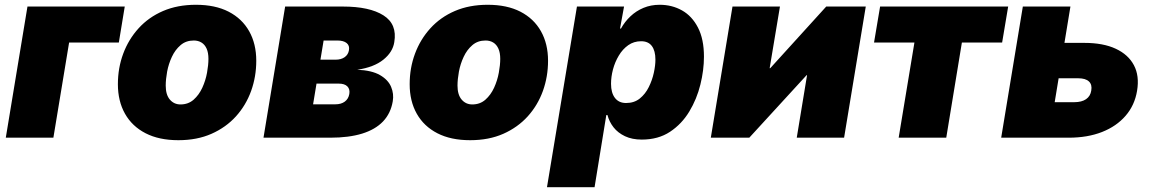

<svg xmlns="http://www.w3.org/2000/svg" viewBox="-20 -568 4751 792"><path d="M494.6 -541 470.2 -392.6H265.1L200.2 0H3.9L93.3 -541Z M715.8 10.3Q636.2 10.3 580.6 -18.3Q524.9 -46.9 495.6 -98.9Q466.3 -150.9 466.3 -220.7Q466.3 -287.6 488.3 -346.7Q510.3 -405.8 551.8 -451.4Q593.3 -497.1 652.8 -522.7Q712.4 -548.3 788.1 -548.3Q867.7 -548.3 923.1 -519.8Q978.5 -491.2 1007.8 -439.2Q1037.1 -387.2 1037.1 -317.4Q1037.1 -252 1015.9 -192.9Q994.6 -133.8 953.4 -88.1Q912.1 -42.5 852.5 -16.1Q793 10.3 715.8 10.3ZM724.6 -137.2Q756.3 -137.2 778.6 -156.7Q800.8 -176.3 814.5 -206.1Q828.1 -235.8 834 -268.1Q839.8 -300.3 839.8 -325.2Q839.8 -350.6 832.3 -367.4Q824.7 -384.3 811 -392.6Q797.4 -400.9 779.3 -400.9Q747.1 -400.9 724.9 -381.8Q702.6 -362.8 689 -333.5Q675.3 -304.2 669.4 -272.5Q663.6 -240.7 663.6 -214.8Q663.6 -177.2 680.7 -157.2Q697.8 -137.2 724.6 -137.2Z M1066.9 0 1156.2 -541H1394.5Q1504.4 -541 1561.8 -504.6Q1619.1 -468.3 1606.4 -394Q1600.1 -353 1561.3 -321.8Q1522.5 -290.5 1453.6 -280.3Q1513.7 -277.8 1547.4 -258.3Q1581.1 -238.8 1593.3 -209.7Q1605.5 -180.7 1600.1 -149.9Q1591.8 -100.6 1560.1 -67.1Q1528.3 -33.7 1473.6 -16.8Q1418.9 0 1342.3 0ZM1271.5 -137.7H1363.3Q1387.2 -137.7 1402.3 -148.9Q1417.5 -160.2 1420.9 -180.2Q1424.3 -200.2 1412.8 -211.7Q1401.4 -223.1 1377.4 -223.1H1285.6ZM1301.8 -321.8H1364.3Q1387.2 -321.8 1401.9 -332.3Q1416.5 -342.8 1419.4 -360.8Q1422.9 -379.9 1409.9 -390.4Q1397 -400.9 1371.6 -400.9H1314.9Z M1919.4 10.3Q1839.8 10.3 1784.2 -18.3Q1728.5 -46.9 1699.2 -98.9Q1669.9 -150.9 1669.9 -220.7Q1669.9 -287.6 1691.9 -346.7Q1713.9 -405.8 1755.4 -451.4Q1796.9 -497.1 1856.4 -522.7Q1916 -548.3 1991.7 -548.3Q2071.3 -548.3 2126.7 -519.8Q2182.1 -491.2 2211.4 -439.2Q2240.7 -387.2 2240.7 -317.4Q2240.7 -252 2219.5 -192.9Q2198.2 -133.8 2157 -88.1Q2115.7 -42.5 2056.2 -16.1Q1996.6 10.3 1919.4 10.3ZM1928.2 -137.2Q1960 -137.2 1982.2 -156.7Q2004.4 -176.3 2018.1 -206.1Q2031.7 -235.8 2037.6 -268.1Q2043.5 -300.3 2043.5 -325.2Q2043.5 -350.6 2035.9 -367.4Q2028.3 -384.3 2014.6 -392.6Q2001 -400.9 1982.9 -400.9Q1950.7 -400.9 1928.5 -381.8Q1906.2 -362.8 1892.6 -333.5Q1878.9 -304.2 1873 -272.5Q1867.2 -240.7 1867.2 -214.8Q1867.2 -177.2 1884.3 -157.2Q1901.4 -137.2 1928.2 -137.2Z M2236.3 204.1 2359.9 -541H2554.2L2537.6 -450.2H2541.5Q2557.1 -478.5 2580.6 -500.7Q2604 -522.9 2634.5 -535.6Q2665 -548.3 2701.2 -548.3Q2752 -548.3 2793.2 -525.1Q2834.5 -502 2859.1 -454.3Q2883.8 -406.7 2883.8 -334Q2883.8 -278.8 2869.1 -219.2Q2854.5 -159.7 2823.5 -108.2Q2792.5 -56.6 2743.9 -24.4Q2695.3 7.8 2627.4 7.8Q2587.4 7.8 2558.1 -6.1Q2528.8 -20 2511 -42.7Q2493.2 -65.4 2485.8 -93.3H2481L2432.6 204.1ZM2562.5 -143.1Q2596.2 -143.1 2619.1 -161.6Q2642.1 -180.2 2656.2 -208.7Q2670.4 -237.3 2677 -267.6Q2683.6 -297.9 2683.6 -321.8Q2683.6 -358.4 2668.9 -378.2Q2654.3 -397.9 2624.5 -397.9Q2594.7 -397.9 2571.5 -381.6Q2548.3 -365.2 2532.5 -338.6Q2516.6 -312 2508.5 -281.5Q2500.5 -251 2500.5 -222.2Q2500.5 -185.1 2516.6 -164.1Q2532.7 -143.1 2562.5 -143.1Z M3461.9 0H3266.6L3309.1 -257.8H3307.1L3070.8 0H2912.1L3001.5 -541H3197.3L3154.8 -286.6H3157.2L3388.2 -541H3551.3Z M3687 0 3752 -392.6H3585.4L3610.4 -541H4138.7L4113.8 -392.6H3947.8L3883.3 0Z M4288.1 -391.1H4453.1Q4530.8 -391.1 4582.5 -366.9Q4634.3 -342.8 4657.5 -298.8Q4680.7 -254.9 4670.4 -193.4Q4660.6 -133.8 4623 -90.3Q4585.4 -46.9 4525.6 -23.4Q4465.8 0 4388.2 0H4109.9L4199.2 -541H4395.5L4330.6 -146.5H4411.6Q4441.9 -146.5 4460 -158.9Q4478 -171.4 4481.4 -194.3Q4485.8 -218.8 4471.9 -231.9Q4458 -245.1 4427.7 -245.1H4263.7Z"/></svg>

Font: Inter 17pt Black
Style: Italic
Weight: 900
Italic angle: -9.3988°
Version: Version 4.001;git-66647c0bb